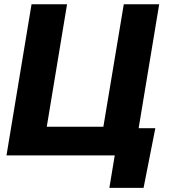

<svg xmlns="http://www.w3.org/2000/svg" viewBox="-20 -748 824 924"><path d="M625.5 0H11.2L131.8 -727.5H302.7L205.1 -138.2H477.5L575.7 -727.5H746.1ZM506.3 156.2 532.2 0H487.8L509.8 -130.9H727.5L670.9 156.2Z"/></svg>

Font: Inter ExtraBold
Style: Italic
Weight: 800
Italic angle: -9.3988°
Designer: Rasmus Andersson
Foundry: rsms
Version: Version 4.001;git-66647c0bb